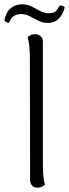

<svg xmlns="http://www.w3.org/2000/svg" viewBox="-37 -857 319 887"><path d="M136 10Q121 10 111.5 0.5Q102 -9 102 -25L101 -587Q101 -617 98.5 -642Q96 -667 91 -685Q95 -690 104 -694.5Q113 -699 125 -699Q140 -699 150.5 -690Q161 -681 161 -664V-103Q161 -73 163 -47.5Q165 -22 171 -4Q166 0 157.5 5Q149 10 136 10ZM262 -823Q255 -791 234.5 -771Q214 -751 184 -751Q160 -751 139.5 -761.5Q119 -772 100.5 -782Q82 -792 61 -792Q39 -792 25.5 -782Q12 -772 5 -752Q0 -751 -6 -754Q-12 -757 -17 -762Q-9 -802 13 -819.5Q35 -837 64 -837Q90 -837 109.5 -827Q129 -817 148 -806.5Q167 -796 190 -796Q212 -796 221.5 -806Q231 -816 239 -832Q247 -832 252 -830Q257 -828 262 -823Z"/></svg>

Font: Arima Light
Style: Regular
Weight: 300
Designer: Joana Correia and Natanael Gama
Foundry: NDISCOVER
Version: Version 1.101;gftools[0.9.23]